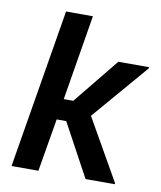

<svg xmlns="http://www.w3.org/2000/svg" viewBox="-77 -730 666 792"><g transform="rotate(10 256.0 -333.5)"><path d="M25 0 135.8 -666.7H248.3L189.2 -309.2H229.2L384.2 -500H512.5V-495L311.7 -260.8L457.5 -5V0H335L215 -221.7H175L137.5 0Z"/></g></svg>

Font: Familjen Grotesk Medium
Style: Italic
Weight: 500
Italic angle: -9.46201°
Designer: Anders Wikstroem, Jonas Baeckman, Matilda Gysing, Kristian Moeller
Foundry: Familjen STHLM AB
Version: Version 2.002; ttfautohint (v1.8.4.7-5d5b)